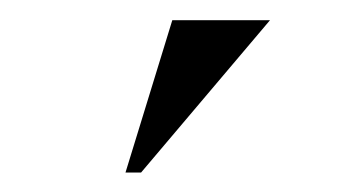

<svg xmlns="http://www.w3.org/2000/svg" viewBox="-20 -653 341 192"><path d="M250 -632.8 121.1 -480.5H105.5L152.3 -632.8Z"/></svg>

Font: 和音 by 宁静之雨，公众号njzyshare
Style: Regular
Weight: 400
Designer: Steve Matteson
Foundry: Ascender Corporation
Version: Version 6.00;June 8, 2018;FontCreator 11.0.0.2388 32-bit